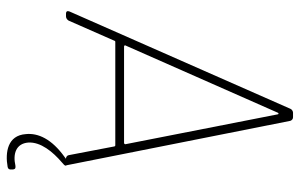

<svg xmlns="http://www.w3.org/2000/svg" viewBox="-186 -554 923 592"><g transform="rotate(90 276.0 -258.5)"><path d="M491 156C456 164 423 155 420 116C418 78 448 41 482 12C487 8 491 4 491 2C492 0 490 -1 490 -2L353 -692C351 -697 347 -700 342 -700H328C324 -700 318 -697 316 -692L16 -11C13 -4 16 0 22 0H31C36 0 41 -3 44 -8L106 -149C107 -152 108 -152 110 -152H428C430 -152 431 -152 432 -149L459 -8C460 -3 465 0 469 0H470C470 0 468 2 465 4C409 44 390 86 394 124C398 180 450 188 495 180C501 179 504 175 503 168V163C502 156 498 155 491 156ZM121 -184 328 -653C329 -656 333 -656 333 -653L425 -184C426 -182 424 -179 421 -179H124C121 -179 119 -182 121 -184Z"/></g></svg>

Font: Barlow Thin
Style: Italic
Weight: 250
Italic angle: -7°
Designer: Jeremy Tribby
Foundry: Tribby Type
Version: Version 1.422;hotconv 1.0.109;makeotfexe 2.5.65596